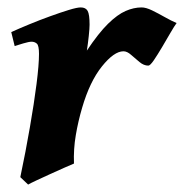

<svg xmlns="http://www.w3.org/2000/svg" viewBox="-20 -477 496 517"><path d="M455.6 -415Q449.7 -407.2 439 -388.7Q428.2 -370.1 416.3 -349.9Q404.3 -329.6 394.3 -314.9Q384.3 -300.3 379.4 -300.3Q367.2 -300.3 355.5 -310.1Q343.8 -319.8 333 -329.3Q322.3 -338.9 312.5 -338.9Q287.1 -338.9 254.4 -298.1Q221.7 -257.3 201.2 -187Q190.4 -150.4 184.1 -113Q177.7 -75.7 179.2 -36.6Q170.9 -33.2 153.3 -25.4Q135.7 -17.6 115.2 -8.3Q94.7 1 78.1 8.8Q61.5 16.6 55.7 20L34.7 0Q49.3 -69.3 60.5 -134.3Q71.8 -199.2 78.4 -251Q85 -302.7 85 -332Q85 -354.5 79.1 -359.6Q73.2 -364.7 64.9 -364.7Q58.1 -364.7 42.5 -360.1Q26.9 -355.5 19.5 -353L10.3 -390.6Q30.8 -399.9 58.6 -411.4Q86.4 -422.9 114.7 -433.1Q143.1 -443.4 165.3 -450.2Q187.5 -457 197.3 -457Q210.9 -457 216.1 -447.5Q221.2 -438 221.2 -410.6Q221.2 -400.4 219 -379.9Q216.8 -359.4 213.9 -340.8Q245.6 -388.2 271 -413.1Q296.4 -438 318.4 -447.5Q340.3 -457 361.3 -457Q373 -457 389.6 -449Q406.2 -440.9 423.8 -430.9Q441.4 -420.9 455.6 -415Z"/></svg>

Font: Gentium Book Plus
Style: Bold Italic
Weight: 700
Italic angle: -8°
Designer: Victor Gaultney, Annie Olsen, Iska Routamaa, Becca Hirsbrunner
Foundry: SIL International
Version: Version 6.101